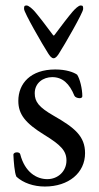

<svg xmlns="http://www.w3.org/2000/svg" viewBox="-20 -668 363 702"><path d="M176 -455C184 -455 191 -465 196 -473C216 -504 284 -622 284 -635C284 -644 284 -648 275 -648C267 -648 254 -635 246 -626C233 -611 202 -571 180 -541C177 -537 176 -537 173 -541C151 -571 120 -611 107 -626C99 -635 85 -648 77 -648C68 -648 68 -644 68 -635C68 -622 136 -504 156 -473C161 -465 168 -455 176 -455ZM144 14C231 14 291 -36 291 -108C291 -170 253 -201 176 -245C122 -276 107 -296 107 -327C107 -365 138 -386 171 -386C209 -386 234 -362 252 -318C254 -313 263 -309 271 -309C276 -309 281 -311 281 -316C281 -344 272 -380 262 -395C249 -404 222 -414 182 -414C92 -414 47 -363 47 -299C47 -249 74 -217 142 -175C202 -138 223 -117 223 -81C223 -42 192 -13 153 -13C114 -13 71 -38 54 -104C53 -109 47 -111 42 -111C35 -111 29 -108 29 -102C30 -79 33 -36 40 -22C65 1 103 14 144 14Z"/></svg>

Font: Garamond-Math
Style: Regular
Weight: 400
Version: Version 2019-08-16